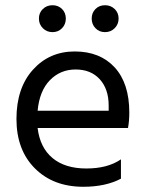

<svg xmlns="http://www.w3.org/2000/svg" viewBox="-20 -710 562 735"><path d="M217.5 -675.5Q232 -661 232 -639Q232 -617 217.5 -602Q203 -587 181 -587Q159 -587 144 -602Q129 -617 129 -639Q129 -661 144 -675.5Q159 -690 181 -690Q203 -690 217.5 -675.5ZM419 -675.5Q434 -661 434 -639Q434 -617 419 -602Q404 -587 382 -587Q360 -587 345.5 -602Q331 -617 331 -639Q331 -661 345.5 -675.5Q360 -690 382 -690Q404 -690 419 -675.5ZM124 -286H396V-306Q396 -369 362 -406.5Q328 -444 269.5 -444Q211 -444 171 -403Q131 -362 124 -286ZM299 5Q184 5 113.5 -65.5Q43 -136 43 -254.5Q43 -373 106 -443Q169 -513 266 -513Q363 -513 419 -452Q475 -391 475 -279Q475 -247 470 -220H124Q133 -145 181 -105Q229 -65 310.5 -65Q392 -65 443 -100V-26Q384 5 299 5Z"/></svg>

Font: Hind Vadodara
Style: Regular
Weight: 400
Designer: Hitesh Malaviya
Foundry: Indian Type Foundry
Version: Version 0.702;PS 1.0;hotconv 1.0.81;makeotf.lib2.5.63406